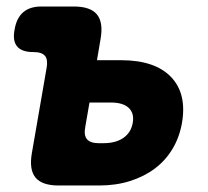

<svg xmlns="http://www.w3.org/2000/svg" viewBox="-20 -570 640 590"><path d="M278 -385H352Q456 -385 505.5 -333.5Q555 -282 539 -191Q531 -147 509.5 -111.5Q488 -76 455 -51.5Q422 -27 379 -13.5Q336 0 285 0H160Q109 0 89 -24.5Q69 -49 78 -100L123 -360Q128 -386 118.5 -398Q109 -410 83 -410H82Q47 -410 32.5 -427.5Q18 -445 25 -480Q31 -515 51.5 -532.5Q72 -550 107 -550H207Q258 -550 278 -525.5Q298 -501 289 -450ZM242 -180Q237 -154 247.5 -142Q258 -130 283 -130H298Q336 -130 359.5 -146.5Q383 -163 388 -193Q393 -222 375.5 -238.5Q358 -255 320 -255H255Z"/></svg>

Font: Maple Mono NL ExtraBold
Style: Italic
Weight: 800
Italic angle: -10°
Monospace: yes
Designer: subframe7536
Version: Version 7.000